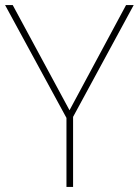

<svg xmlns="http://www.w3.org/2000/svg" viewBox="-20 -734 545 754"><path d="M253 -301 475 -714H505L267 -275V0H241V-271L0 -714H30Z"/></svg>

Font: Noto Sans Bengali UI Thin
Style: Regular
Weight: 100
Designer: Jelle Bosma - Monotype Design Team
Foundry: Monotype Imaging Inc.
Version: Version 2.003; ttfautohint (v1.8.4.7-5d5b)